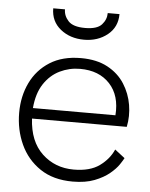

<svg xmlns="http://www.w3.org/2000/svg" viewBox="-50 -714 599 765"><g transform="rotate(5 249.0 -331.5)"><path d="M467 -102Q463 -94 451 -76Q439 -58 415.5 -38.5Q392 -19 356 -5Q320 9 269 9Q191 9 138.5 -26.5Q86 -62 59.5 -120Q33 -178 33 -246Q33 -312 59 -366Q85 -420 135.5 -452Q186 -484 260 -484Q323 -484 366.5 -460.5Q410 -437 434.5 -398.5Q459 -360 466.5 -315Q474 -270 465 -227H86Q91 -136 142.5 -87.5Q194 -39 269 -39Q334 -39 372 -66.5Q410 -94 427 -133ZM260 -441Q217 -441 179 -422.5Q141 -404 116 -366Q91 -328 86 -269H416Q422 -348 379 -394.5Q336 -441 260 -441ZM265 -558Q209 -558 170.5 -589Q132 -620 132 -672H179Q179 -646 198 -625.5Q217 -605 265 -605Q313 -605 331.5 -625.5Q350 -646 350 -672H397Q397 -620 358.5 -589Q320 -558 265 -558Z"/></g></svg>

Font: Lil Grotesk Light
Style: Regular
Weight: 300
Designer: Bastien Sozeau
Foundry: NBR — Bastien Sozeau
Version: Version 3.003; ttfautohint (v1.8.4.7-5d5b);gftools[0.9.33]